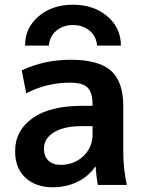

<svg xmlns="http://www.w3.org/2000/svg" viewBox="-20 -783 616 813"><path d="M492 -590H391Q388 -629 359.5 -653Q331 -677 289 -677Q247 -677 218.5 -653Q190 -629 187 -590H86Q86 -665 143.5 -714Q201 -763 289 -763Q377 -763 434.5 -714Q492 -665 492 -590ZM279 -530Q398 -530 450 -483.5Q502 -437 502 -333V-140Q502 -69 517 0H394Q388 -33 385 -77H383Q355 -36 307.5 -13Q260 10 204 10Q131 10 87.5 -30.5Q44 -71 44 -143Q44 -230 117.5 -282.5Q191 -335 329 -335H372V-338Q372 -391 351 -412Q330 -433 276 -433Q178 -433 91 -388L72 -485Q167 -530 279 -530ZM166 -153Q166 -121 185 -103Q204 -85 237 -85Q294 -85 333 -122Q372 -159 372 -215V-249H329Q250 -249 208 -222.5Q166 -196 166 -153Z"/></svg>

Font: M PLUS 1p
Style: Bold
Weight: 700
Version: Version 1.062